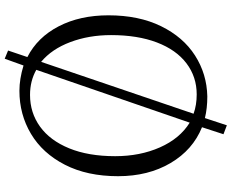

<svg xmlns="http://www.w3.org/2000/svg" viewBox="-102 -764 961 796"><g transform="rotate(-90 378.0 -365.5)"><path d="M46 -356Q46 -484 93.5 -576.5Q141 -669 221.5 -717Q302 -765 400 -765Q449 -765 505 -748L533 -826L567 -812L540 -732Q622 -690 667.5 -602Q713 -514 713 -396Q713 -270 668 -178Q623 -86 546.5 -37Q470 12 377 14Q327 14 287 4L257 95L220 81L249 -8Q155 -46 100.5 -138.5Q46 -231 46 -356ZM383 -721Q309 -721 251.5 -679.5Q194 -638 161.5 -558.5Q129 -479 129 -368Q129 -265 165.5 -182.5Q202 -100 268 -59L487 -695Q441 -721 383 -721ZM385 -30Q458 -30 514 -72.5Q570 -115 600.5 -195Q631 -275 631 -385Q631 -477 602 -554Q573 -631 520 -675L305 -43Q341 -30 385 -30Z"/></g></svg>

Font: Martel Light
Style: Regular
Weight: 300
Designer: Dan Reynolds
Foundry: Dan Reynolds
Version: Version 1.001; ttfautohint (v1.1) -l 5 -r 5 -G 72 -x 0 -D la